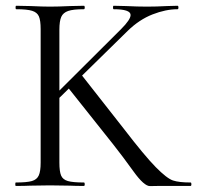

<svg xmlns="http://www.w3.org/2000/svg" viewBox="-20 -645 690 666"><path d="M36 -613Q34 -613 34 -619Q34 -625 36 -625L86 -624Q128 -622 153 -622Q182 -622 224 -624L271 -625Q274 -625 274 -619Q274 -613 271 -613Q234 -613 216.5 -607Q199 -601 192.5 -586.5Q186 -572 186 -542V-81Q186 -50 192 -36Q198 -22 215.5 -17Q233 -12 271 -12Q274 -12 274 -6Q274 0 271 0Q241 0 223 -1L153 -2L85 -1Q67 0 35 0Q33 0 33 -6Q33 -12 35 -12Q73 -12 90.5 -17Q108 -22 114.5 -36.5Q121 -51 121 -81V-544Q121 -574 115 -588Q109 -602 91.5 -607.5Q74 -613 36 -613ZM213 -345 263 -385 409 -199Q482 -104 520.5 -65Q559 -26 580 -19Q601 -12 641 -12Q644 -12 644 -6Q644 0 641 0H529Q521 0 500.5 0.5Q480 1 443 -50.5Q406 -102 372 -145ZM433 -593Q433 -613 374 -613Q372 -613 372 -619Q372 -625 374 -625L417 -624Q457 -622 490 -622Q523 -622 559 -624L596 -625Q599 -625 599 -619Q599 -613 596 -613Q555 -613 509 -595Q463 -577 423 -538L167 -287H142L400 -544Q433 -577 433 -593Z"/></svg>

Font: Cormorant Infant
Style: Regular
Weight: 400
Designer: Christian Thalmann (Catharsis Fonts)
Foundry: Catharsis Fonts
Version: Version 4.000